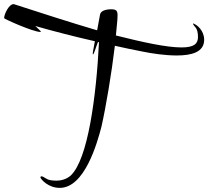

<svg xmlns="http://www.w3.org/2000/svg" viewBox="-30 -784 1010 931"><path d="M260 127C381 127 442 -93 462 -170C483 -262 511 -428 527 -562C575 -551 620 -542 661 -534C704 -525 770 -515 827 -515C899 -515 960 -531 960 -591C960 -637 924 -663 914 -667C911 -669 909 -670 907 -670C906 -670 906 -670 906 -669C906 -666 910 -660 918 -651C926 -642 930 -626 930 -605C930 -573 913 -554 850 -554C778 -554 663 -579 532 -612L539 -686C539 -694 540 -702 540 -709C540 -730 536 -739 509 -739C484 -739 458 -732 455 -713L441 -637C308 -676 167 -722 40 -763C40 -763 40 -763 39 -763L37 -764C37 -764 37 -764 36 -764C13 -764 -10 -715 -10 -696C-10 -692 131 -629 166 -629C167 -629 168 -629 168 -630C168 -634 153 -646 141 -658C224 -634 329 -607 430 -584C425 -553 420 -534 420 -526C420 -522 420 -520 421 -520C423 -520 426 -527 431 -541C436 -555 440 -568 445 -580C447 -580 449 -580 450 -579C437 -320 397 -10 312 68C292 85 267 92 244 92C221 92 204 89 194 82C183 75 176 71 172 71C168 71 166 73 166 76C166 77 167 78 168 81C171 86 203 127 260 127Z"/></svg>

Font: Comforter
Style: Regular
Weight: 400
Designer: Robert E. Leuschke
Foundry: Robert E. Leuschke
Version: Version 1.013; ttfautohint (v1.8.3)